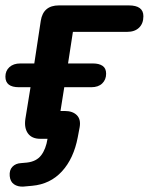

<svg xmlns="http://www.w3.org/2000/svg" viewBox="-26 -509 551 711"><path d="M60 182Q40 183 26 173.5Q12 164 10 143Q8 121 20 108.5Q32 96 52 95L74 93Q109 89 126.5 66Q144 43 150 5H123Q92 5 77.5 -15Q63 -35 68 -69L87 -186H44Q-6 -186 -6 -225Q-6 -247 9 -260.5Q24 -274 49 -274H101L125 -432Q134 -489 192 -489H451Q505 -489 505 -449Q505 -422 489 -406.5Q473 -391 445 -391H244L226 -274H318Q341 -274 354 -265Q367 -256 367 -236Q367 -214 352.5 -200Q338 -186 312 -186H212L198 -98H214Q243 -98 258.5 -82.5Q274 -67 269 -38L262 -1Q247 78 203.5 125.5Q160 173 93 179Z"/></svg>

Font: Nunito
Style: Bold Italic
Weight: 700
Italic angle: -9°
Designer: Vernon Adams
Foundry: Vernon Adams
Version: Version 3.601; ttfautohint (v1.8.2.53-6de2)